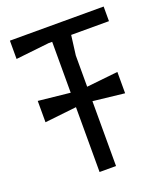

<svg xmlns="http://www.w3.org/2000/svg" viewBox="-154 -968 931 1074"><g transform="rotate(-20 311.0 -431.0)"><path d="M590 -775V-862H32V-753L231 -775H252V-472L63 -492V-365L252 -386V0H350V-386L537 -365V-492L350 -472V-658L365 -775Z"/></g></svg>

Font: BackOut Medium
Style: Regular
Weight: 500
Designer: Frank Adebiaye
Foundry: Velvetyne Type Foundry
Version: Version 2.000;hotconv 1.0.109;makeotfexe 2.5.65596